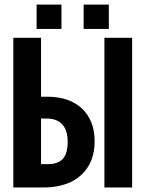

<svg xmlns="http://www.w3.org/2000/svg" viewBox="-20 -825 640 845"><path d="M38.6 -658.7H160.6V-399.4H187Q286.1 -399.4 341.3 -346.7Q396.5 -293.9 396.5 -203.1Q396.5 -108.9 336.9 -54.4Q277.3 0 171.4 0H38.6ZM277.8 -201.2Q277.8 -251.5 254.2 -277.3Q230.5 -303.2 186.5 -303.2H160.6V-102.5H189.5Q234.9 -102.5 256.3 -125.7Q277.8 -148.9 277.8 -201.2ZM561.5 0H439.5V-658.7H561.5ZM348.1 -697.8V-804.7H459V-697.8ZM141.1 -697.8V-804.7H250.5V-697.8Z"/></svg>

Font: Cousine
Style: Bold
Weight: 700
Monospace: yes
Designer: Steve Matteson
Foundry: Ascender Corporation
Version: Version 1.20